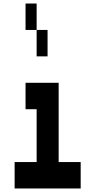

<svg xmlns="http://www.w3.org/2000/svg" viewBox="-20 -1050 540 1090"><path d="M188 -880H125V-1030H188ZM188 -730V-880H250V-730ZM438 -130V20H63V-130H188V-430H125V-580H313V-130Z"/></svg>

Font: 2P VHS
Style: Regular
Weight: 400
Designer: CodeMan38
Foundry: CodeMan38
Version: Version 3.000